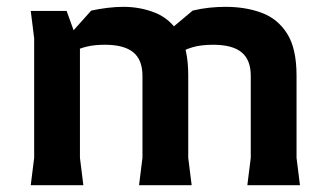

<svg xmlns="http://www.w3.org/2000/svg" viewBox="-20 -542 965 562"><path d="M704 0 714 -80V-320Q714 -367 687 -389Q660 -411 604 -411Q568 -411 543 -403.5Q518 -396 502 -384.5Q486 -373 476 -361V-454L544 -511Q569 -517 593 -519.5Q617 -522 640 -522Q699 -522 746 -504.5Q793 -487 820.5 -443.5Q848 -400 848 -321V-80L858 0ZM70 0 80 -80V-430L70 -510H175L214 -402V-80L224 0ZM387 0 397 -80V-320Q397 -367 370 -389Q343 -411 287 -411Q258 -411 236 -406Q214 -401 197.5 -392Q181 -383 169 -371V-424L247 -511Q270 -516 294.5 -519Q319 -522 341 -522Q391 -522 434.5 -504.5Q478 -487 504.5 -443.5Q531 -400 531 -321V-80L541 0Z"/></svg>

Font: AR One Sans
Style: Bold
Weight: 700
Designer: Niteesh Yadav
Foundry: Niteesh Yadav
Version: Version 1.001;gftools[0.9.33]